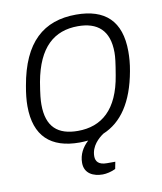

<svg xmlns="http://www.w3.org/2000/svg" viewBox="-80 -603 704 834"><g transform="rotate(-10 272.0 -186.0)"><path d="M231 12C244 12 257 11 269 10C243 34 226 64 226 101C226 149 266 166 306 166C322 166 345 161 363 152L369 121H332C296 121 283 105 283 82C283 37 317 7 339 -8C421 -42 476 -122 500 -255C506 -287 508 -315 508 -341C508 -476 439 -538 312 -538C168 -538 76 -458 44 -271C38 -238 35 -209 35 -183C35 -50 105 12 231 12ZM233 -39C145 -39 96 -80 96 -179C96 -199 98 -223 107 -277C134 -426 206 -487 311 -487C397 -487 448 -445 448 -347C448 -326 445 -302 436 -249C412 -100 337 -39 233 -39Z"/></g></svg>

Font: Archivo ExtraLight
Style: Italic
Weight: 200
Italic angle: -10°
Designer: Hector Gatti
Foundry: Omnibus-Type
Version: Version 2.001